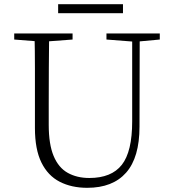

<svg xmlns="http://www.w3.org/2000/svg" viewBox="-20 -883 828 918"><path d="M258 -820V-863H568V-820ZM397 15Q322 15 265.5 -14Q209 -43 178 -106Q147 -169 147 -271V-387Q147 -472 147 -556Q147 -640 145 -723H215Q214 -641 213.5 -557Q213 -473 213 -387V-286Q213 -193 236.5 -137Q260 -81 304 -56.5Q348 -32 407 -32Q513 -32 562.5 -95Q612 -158 612 -303V-723H648L647 -278Q647 -130 583 -57.5Q519 15 397 15ZM48 -694V-723H327V-694L194 -684H175ZM489 -694V-723H744V-694L636 -684H618Z"/></svg>

Font: Noto Serif KR
Style: Regular
Weight: 200
Designer: Ryoko NISHIZUKA 西塚涼子 (kana & ideographs); Frank Grießhammer (Latin, Greek & Cyrillic); Wenlong ZHANG 张文龙 (bopomofo); San
Foundry: Adobe
Version: Version 2.001;hotconv 1.1.0;makeotfexe 2.6.0